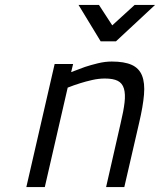

<svg xmlns="http://www.w3.org/2000/svg" viewBox="-20 -760 650 780"><path d="M87 0 202 -500H277L269 -467Q297 -478 325 -488Q349 -496 378 -503Q407 -510 434 -510Q485 -510 515 -496.5Q545 -483 557 -453Q569 -423 565 -375.5Q561 -328 545 -260L485 0H411L470 -259Q482 -309 486 -343.5Q490 -378 483.5 -400Q477 -422 458.5 -431.5Q440 -441 406 -441Q381 -441 354.5 -435Q328 -429 306 -422Q280 -414 255 -404L162 0ZM299 -740H382L436 -657L527 -740H610L451 -592H389Z"/></svg>

Font: Panefresco 400wt
Style: Italic
Weight: 400
Foundry: Campivisivi & Chank Co
Version: Version 1.001